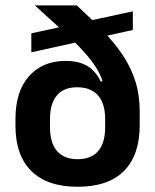

<svg xmlns="http://www.w3.org/2000/svg" viewBox="-20 -681 577 714"><path d="M269 13.5Q155.5 13.5 96.5 -45Q37.5 -103.5 37.5 -213.5V-238.5Q37.5 -341 88 -397.8Q138.5 -454.5 224 -454.5Q259.5 -454.5 284.8 -445Q310 -435.5 327 -418.2Q344 -401 354.5 -378L390.5 -382.5L371 -239Q371 -267.5 364.2 -289.5Q357.5 -311.5 344.5 -326.2Q331.5 -341 312 -348.8Q292.5 -356.5 267 -356.5Q217 -356.5 191.5 -326.2Q166 -296 166 -239V-207Q166 -149.5 192.2 -119.2Q218.5 -89 268.5 -89Q319 -89 345 -119.2Q371 -149.5 371 -207Q371 -222.5 371 -239.2Q371 -256 371 -276.5Q370.5 -296.5 369.8 -311.2Q369 -326 368.5 -345Q364.5 -381.5 345.8 -415.5Q327 -449.5 294.2 -486Q261.5 -522.5 215.2 -565Q169 -607.5 110 -660.5V-661H265.5Q320.5 -610 364 -565Q407.5 -520 437.5 -474.5Q467.5 -429 483.5 -378.5Q499.5 -328 499.5 -266.5V-215.5Q499.5 -104 441 -45.2Q382.5 13.5 269 13.5ZM474 -569.5 96.5 -486.5V-557L474 -639Z"/></svg>

Font: Anek Devanagari SemiBold
Style: Regular
Weight: 600
Designer: Kailash Malviya (Devanagari) & Yesha Goshar (Latin)
Foundry: Ek Type
Version: Version 1.003